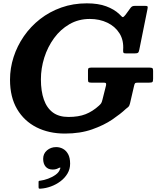

<svg xmlns="http://www.w3.org/2000/svg" viewBox="-20 -785 952 1150"><path d="M238.5 166.5Q238.5 195.5 253.2 213Q268 230.5 295.5 230.5Q306.5 230.5 315 228.2Q323.5 226 330 222Q336.5 218.5 340.2 219Q344 219.5 339.5 227.5Q334 246.5 313.8 261.2Q293.5 276 268.2 285.2Q243 294.5 222 297Q216.5 297.5 213.8 298.2Q211 299 211 305V335Q211 343 213.5 344.2Q216 345.5 223.5 345Q254 343 285 331.8Q316 320.5 342 301Q368 281.5 384 254.8Q400 228 400 195.5Q400 160 388 138.2Q376 116.5 357 106.2Q338 96 316.5 96Q284.5 96 261.5 115.5Q238.5 135 238.5 166.5ZM526 -380Q516 -380 511.5 -377.2Q507 -374.5 507 -363.5V-308.5Q507 -296 511 -293Q515 -290 527.5 -290H599.5Q611.5 -290 614.2 -287Q617 -284 615 -273L593.5 -187.5Q590 -172.5 585.5 -166Q581 -159.5 572 -151.5Q534.5 -117.5 492.5 -101Q450.5 -84.5 390 -84.5Q333 -84.5 296.8 -111.2Q260.5 -138 242.8 -188.5Q225 -239 225 -310Q225 -375.5 245.2 -439.8Q265.5 -504 303.8 -556.5Q342 -609 396.2 -640.2Q450.5 -671.5 518 -671.5Q576.5 -671.5 623.2 -649Q670 -626.5 696 -584.8Q722 -543 717.5 -485Q717 -472 720 -468.5Q723 -465 738 -465H784.5Q802 -465 807 -469.5Q812 -474 814.5 -488L863.5 -731.5Q866 -744 863.2 -747Q860.5 -750 846 -750H791.5Q779.5 -750 773.5 -747.5Q767.5 -745 762.5 -738.5L731.5 -696Q722 -684.5 717.8 -682.8Q713.5 -681 709 -686.2Q704.5 -691.5 694.5 -700.5Q664 -729.5 616.2 -747.2Q568.5 -765 500 -765Q418 -765 347.5 -740Q277 -715 220.2 -670.8Q163.5 -626.5 123.2 -568.2Q83 -510 61.5 -443.5Q40 -377 40 -307.5Q40 -203.5 82.2 -131.8Q124.5 -60 198.5 -22.5Q272.5 15 369 15Q460.5 15 531.5 -10Q602.5 -35 652.8 -69.2Q703 -103.5 732.5 -131.5Q744 -140 749.8 -145.8Q755.5 -151.5 759 -167L783 -270.5Q785.5 -282 788.8 -286Q792 -290 806.5 -290H873Q889 -290 893 -294Q897 -298 897 -313.5V-361Q897 -373.5 892.5 -376.8Q888 -380 876 -380Z"/></svg>

Font: Besley
Style: Bold Italic
Weight: 700
Italic angle: -13°
Designer: Owen Earl
Foundry: indestructible type*
Version: Version 2.001